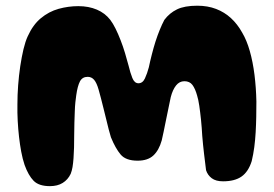

<svg xmlns="http://www.w3.org/2000/svg" viewBox="-20 -612 936 656"><path d="M150.5 24Q113 24 95 5.8Q77 -12.5 64 -48.5Q57 -69.5 52.5 -93.8Q48 -118 45 -144.5Q42 -171 40.5 -199Q39 -227 39.5 -255.5Q39.5 -287.5 42 -320.8Q44.5 -354 49.2 -385.8Q54 -417.5 60.2 -443.8Q66.5 -470 74.5 -487.5Q92.5 -527.5 119.8 -550Q147 -572.5 180.2 -581.8Q213.5 -591 247.5 -591Q283 -591 310.8 -579.2Q338.5 -567.5 356.5 -544.5Q366 -532 375 -513.8Q384 -495.5 392.2 -474.2Q400.5 -453 407.2 -430.5Q414 -408 419.5 -387Q425 -363.5 432.2 -345.5Q439.5 -327.5 453 -327.5Q467.5 -327.5 475.2 -344.2Q483 -361 488.5 -382Q493 -403.5 498.8 -426Q504.5 -448.5 511.2 -469.8Q518 -491 525.8 -510Q533.5 -529 541.5 -544Q559 -567.5 584.8 -580Q610.5 -592.5 654 -592.5Q689.5 -592.5 718.2 -581.5Q747 -570.5 769.2 -550Q791.5 -529.5 807.5 -500.5Q823 -474.5 833.5 -437.5Q844 -400.5 849.5 -356.5Q855 -312.5 856 -265Q856 -239 855.5 -212.5Q855 -186 853.5 -160Q852 -134 848.8 -109.2Q845.5 -84.5 840 -61.5Q828.5 -25 805.2 -8.8Q782 7.5 742 7.5Q717.5 7.5 703.5 -3Q689.5 -13.5 684 -30.5Q682.5 -42.5 680.8 -56.8Q679 -71 677.2 -86.2Q675.5 -101.5 673.8 -117.2Q672 -133 671 -148Q669.5 -175.5 666.8 -202.5Q664 -229.5 660.8 -251.2Q657.5 -273 653.5 -285.5Q647 -309 637.5 -321.8Q628 -334.5 610 -334.5Q593 -334.5 581.5 -320Q570 -305.5 563.5 -280.5Q561.5 -271.5 558.8 -258.2Q556 -245 552.8 -229Q549.5 -213 546 -196Q542.5 -179 539.2 -162.5Q536 -146 532.5 -132Q523 -98.5 504 -80.8Q485 -63 450 -63Q410 -63 392.2 -84Q374.5 -105 359 -143Q355.5 -153.5 351.5 -169.5Q347.5 -185.5 343 -204Q338.5 -222.5 333.8 -241.2Q329 -260 324.8 -276.8Q320.5 -293.5 317 -305.5Q310.5 -328.5 301.8 -339Q293 -349.5 279.5 -349.5Q261.5 -349.5 253.2 -334Q245 -318.5 240.5 -286.5Q239 -276.5 237.5 -262.5Q236 -248.5 235.5 -230.8Q235 -213 234.2 -193Q233.5 -173 233.5 -150.5Q233.5 -128 233 -108.2Q232.5 -88.5 231.2 -71.5Q230 -54.5 227.8 -41.2Q225.5 -28 221.5 -18Q212 2 194.2 13Q176.5 24 150.5 24Z"/></svg>

Font: Gluten SemiBold
Style: Regular
Weight: 600
Designer: Tyler Finck
Foundry: Etcetera Type Company
Version: Version 1.300